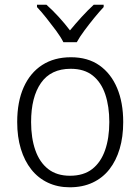

<svg xmlns="http://www.w3.org/2000/svg" viewBox="-20 -785 596 815"><path d="M503 -267Q503 -204 488 -153.5Q473 -103 444.5 -66.5Q416 -30 373.5 -10Q331 10 276 10Q225 10 183.5 -9.5Q142 -29 113 -65.5Q84 -102 68.5 -153Q53 -204 53 -267Q53 -353 80.5 -414.5Q108 -476 159 -509Q210 -542 281 -542Q353 -542 402 -507.5Q451 -473 477 -411.5Q503 -350 503 -267ZM112 -267Q112 -199 130 -147.5Q148 -96 184.5 -67.5Q221 -39 277 -39Q335 -39 371.5 -67.5Q408 -96 426 -147.5Q444 -199 444 -267Q444 -333 427 -384Q410 -435 374 -464Q338 -493 280 -493Q196 -493 154 -433Q112 -373 112 -267ZM420 -755Q402 -736 380 -709Q358 -682 338 -655Q318 -628 306 -606H249Q238 -628 218 -655Q198 -682 176.5 -709Q155 -736 137 -755V-765H177Q203 -742 229.5 -713Q256 -684 277 -656Q300 -684 326.5 -713Q353 -742 378 -765H420Z"/></svg>

Font: Noto Sans Display Light
Style: Regular
Weight: 300
Designer: Monotype Design Team
Foundry: Monotype Imaging Inc.
Version: Version 2.003